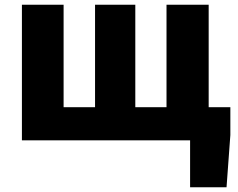

<svg xmlns="http://www.w3.org/2000/svg" viewBox="-20 -589 998 806"><path d="M72 0H778V197H931L947 -22V-139H856V-569H679V-139H548V-569H379V-139H247V-569H72Z"/></svg>

Font: Noto Sans HK Black
Style: Regular
Weight: 900
Designer: Ryoko NISHIZUKA 西塚涼子 (kana, bopomofo & ideographs); Paul D. Hunt (Latin, Greek & Cyrillic); Sandoll Communications 산돌커뮤니
Foundry: Adobe
Version: Version 2.004;hotconv 1.0.118;makeotfexe 2.5.65603